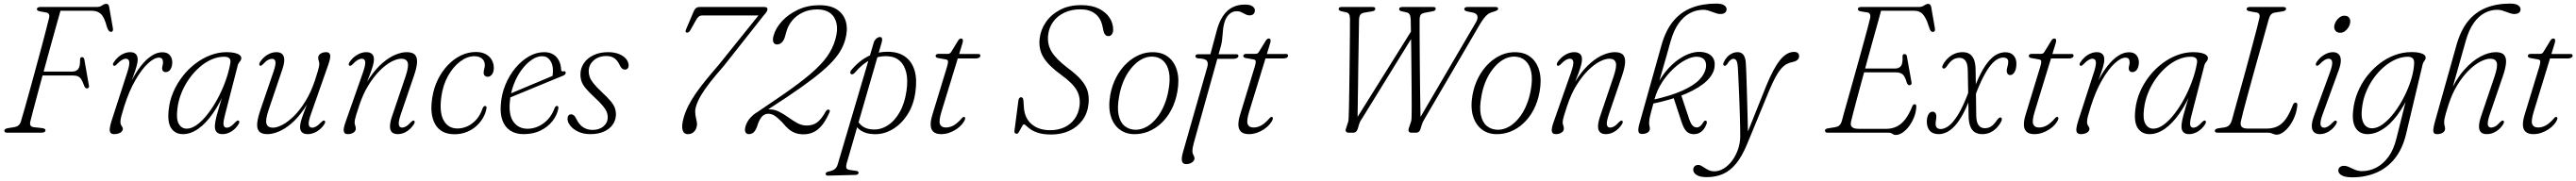

<svg xmlns="http://www.w3.org/2000/svg" viewBox="-20 -739 14334 1008"><path d="M185.5 -689Q186 -695 191.2 -697.5Q196.5 -700 205 -700H516.5Q536.5 -700 548.2 -708.8Q560 -717.5 572 -717.5Q584 -717.5 587 -702.5L608 -582.5Q610 -572.5 607.2 -567Q604.5 -561.5 598 -561.5Q590.5 -561.5 586 -567Q581.5 -572.5 576.5 -584L567 -615Q560 -636.5 550.2 -650.8Q540.5 -665 525.2 -672Q510 -679 487.5 -679H316.5Q307 -646 295 -602.8Q283 -559.5 269.2 -510Q255.5 -460.5 241.2 -408.2Q227 -356 213.2 -305.2Q199.5 -254.5 187 -208.5Q174.5 -162.5 164.8 -125.2Q155 -88 149 -63.5Q145.5 -49.5 149.5 -41Q153.5 -32.5 169.5 -30.5L211 -26Q223 -24.5 228.2 -21.5Q233.5 -18.5 233 -13.5Q233 -7.5 227.5 -3.8Q222 0 208 0H19.5Q11.5 0 7.8 -3Q4 -6 4.5 -11.5Q5 -17.5 10 -20.8Q15 -24 28 -26L59.5 -31Q74.5 -33.5 83.2 -41Q92 -48.5 96.5 -63.5Q105.5 -93.5 116.8 -132.8Q128 -172 140.5 -217.5Q153 -263 166.2 -311Q179.5 -359 192.2 -406.8Q205 -454.5 216.8 -498.2Q228.5 -542 237.8 -578.8Q247 -615.5 253.5 -641Q256 -654 251.5 -660.8Q247 -667.5 236.5 -669.5L203 -675.5Q193.5 -677.5 189 -680.5Q184.5 -683.5 185.5 -689ZM201 -340.5H383Q402.5 -340.5 414.2 -353.5Q426 -366.5 425.5 -406Q425.5 -413 428 -417Q430.5 -421 435.5 -421Q441.5 -421 445 -417.2Q448.5 -413.5 449.5 -406.5L474.5 -264Q476.5 -255.5 473.2 -251.2Q470 -247 464.5 -246.5Q459 -246.5 455 -250.2Q451 -254 447.5 -263.5Q440 -284.5 432.5 -296.5Q425 -308.5 414.5 -313.5Q404 -318.5 387 -318.5H194.5Z M613 -373Q609 -375 608.5 -379.5Q608 -384 611.5 -390Q622.5 -407.5 637.5 -420.8Q652.5 -434 670 -441.2Q687.5 -448.5 704.5 -448.5Q724.5 -448.5 735.2 -438.2Q746 -428 746 -407.5Q746 -390.5 739 -366.8Q732 -343 721.2 -313.8Q710.5 -284.5 698.2 -250.5Q686 -216.5 675 -178L667 -178.5Q685.5 -236.5 710.2 -285.8Q735 -335 763.8 -371.5Q792.5 -408 823 -428Q853.5 -448 883 -448Q910.5 -448 924.5 -432.2Q938.5 -416.5 938.5 -390Q938 -373.5 933.2 -361.8Q928.5 -350 920.2 -343.8Q912 -337.5 902 -337.5Q892.5 -337.5 887.2 -343.2Q882 -349 882 -357.5Q882 -366 884.5 -374Q887 -382 887 -392Q887 -404 881.8 -411Q876.5 -418 864 -418Q838 -418 803 -385.5Q768 -353 733 -292.2Q698 -231.5 671 -146.5Q660 -111 655 -92Q650 -73 650 -59Q650 -50 653.2 -43.8Q656.5 -37.5 660 -32.2Q663.5 -27 663.5 -21Q663.5 -13 657 -6.2Q650.5 0.5 639.8 4.2Q629 8 615.5 8Q601.5 8 595.2 0.5Q589 -7 590.8 -23.8Q592.5 -40.5 601.5 -68.5L686.5 -331Q701.5 -376 699.2 -394Q697 -412 680 -412Q670.5 -412 658.5 -405.2Q646.5 -398.5 629.5 -380.5Q624.5 -375.5 620.5 -373.5Q616.5 -371.5 613 -373Z M1231.5 -98Q1221 -58 1224 -43Q1227 -28 1241 -28Q1252 -28 1263.2 -35Q1274.5 -42 1290.5 -59.5Q1296.5 -65 1300.5 -67Q1304.5 -69 1308 -67Q1311.5 -65 1311.5 -60Q1311.5 -55 1308 -48.5Q1292 -22.5 1267.8 -7.2Q1243.5 8 1217.5 8Q1198 8 1186.8 -2.2Q1175.5 -12.5 1175.5 -34Q1175.5 -44.5 1177.8 -59Q1180 -73.5 1186.2 -97.5Q1192.5 -121.5 1203.8 -159Q1215 -196.5 1232.5 -253L1239 -248Q1205 -165.5 1165.2 -108.5Q1125.5 -51.5 1083 -21.8Q1040.5 8 998 8Q955 8 932.5 -25.2Q910 -58.5 919 -131.5Q924.5 -180.5 944.5 -227Q964.5 -273.5 995.8 -313.8Q1027 -354 1066.5 -384.2Q1106 -414.5 1150.5 -431.5Q1195 -448.5 1241 -448.5Q1267.5 -448.5 1285.8 -444.2Q1304 -440 1313.5 -432.2Q1323 -424.5 1322.5 -414.5Q1322.5 -407.5 1318.5 -401.8Q1314.5 -396 1310 -390.2Q1305.5 -384.5 1303.5 -377.5ZM967 -133.5Q959.5 -75.5 974.8 -49Q990 -22.5 1019.5 -22.5Q1046 -22.5 1076 -44.2Q1106 -66 1135.2 -103.5Q1164.5 -141 1190.2 -188.5Q1216 -236 1234.8 -288Q1253.5 -340 1262 -390Q1264 -407.5 1255.5 -415.2Q1247 -423 1226.5 -423Q1192 -423 1157 -407.8Q1122 -392.5 1090.5 -365Q1059 -337.5 1033 -301Q1007 -264.5 989.8 -222Q972.5 -179.5 967 -133.5Z M1785.5 -67Q1789.5 -65 1789.2 -59.8Q1789 -54.5 1785.5 -48.5Q1769 -22.5 1743.5 -7.2Q1718 8 1692 8Q1671.5 8 1660.5 -2Q1649.5 -12 1649.5 -32Q1649.5 -45 1654.2 -63Q1659 -81 1668.8 -107.5Q1678.5 -134 1693.5 -172Q1708.5 -210 1728.5 -263L1735 -254Q1706 -181 1671 -130.8Q1636 -80.5 1599.8 -50Q1563.5 -19.5 1529.5 -5.8Q1495.5 8 1468 8Q1434.5 8 1421.2 -8Q1408 -24 1411.2 -54.2Q1414.5 -84.5 1429 -127L1501.5 -339Q1515.5 -379.5 1512.5 -395.5Q1509.5 -411.5 1493.5 -411.5Q1483.5 -411.5 1471.5 -405.2Q1459.5 -399 1443.5 -381.5Q1437.5 -376 1433.8 -373.8Q1430 -371.5 1426 -373.5Q1422.5 -375.5 1422.5 -380.8Q1422.5 -386 1426 -392Q1441.5 -417.5 1466.5 -433Q1491.5 -448.5 1518 -448.5Q1539 -448.5 1550 -438Q1561 -427.5 1561.5 -406.5Q1562 -385.5 1551 -353L1474.5 -127Q1455.5 -70.5 1462.8 -49.2Q1470 -28 1498.5 -28Q1521.5 -28 1552.5 -44.5Q1583.5 -61 1616.5 -93.8Q1649.5 -126.5 1679.8 -175.8Q1710 -225 1732 -290.5Q1742.5 -323 1747.8 -340.8Q1753 -358.5 1754.8 -367.5Q1756.5 -376.5 1756.5 -382.5Q1756.5 -392 1753.5 -400Q1750.5 -408 1750.5 -418Q1750.5 -431.5 1763.5 -440Q1776.5 -448.5 1795 -448.5Q1814 -448.5 1817 -432.5Q1820 -416.5 1806.5 -378.5L1711 -106.5Q1695 -62 1697.8 -45Q1700.5 -28 1717 -28Q1727 -28 1739 -34.8Q1751 -41.5 1768.5 -59.5Q1773.5 -64.5 1777.8 -66.8Q1782 -69 1785.5 -67Z M1924 -373.5Q1920 -375.5 1920.2 -380.8Q1920.5 -386 1924 -392Q1941.5 -418.5 1967 -433.5Q1992.5 -448.5 2017.5 -448.5Q2038.5 -448.5 2049.5 -438.5Q2060.5 -428.5 2060.5 -408Q2060.5 -395.5 2055.8 -377.2Q2051 -359 2041.2 -332.5Q2031.5 -306 2016.5 -268Q2001.5 -230 1981.5 -177.5L1975 -186.5Q2004 -259.5 2039 -309.5Q2074 -359.5 2110.5 -390.2Q2147 -421 2181.2 -434.8Q2215.5 -448.5 2243 -448.5Q2277 -448.5 2290 -432.5Q2303 -416.5 2300 -386.2Q2297 -356 2282 -313.5L2209.5 -101Q2196 -60.5 2199 -44.5Q2202 -28.5 2217.5 -28.5Q2227.5 -28.5 2239 -35Q2250.5 -41.5 2267 -59.5Q2272.5 -64.5 2276.2 -66.8Q2280 -69 2283.5 -67Q2287.5 -65 2287.2 -60Q2287 -55 2284 -49Q2266.5 -21.5 2242.8 -6.8Q2219 8 2193 8Q2172.5 8 2161.2 -2.2Q2150 -12.5 2149.8 -33.8Q2149.5 -55 2160 -87.5L2236.5 -313.5Q2255.5 -370 2248.2 -391Q2241 -412 2212.5 -412Q2189.5 -412 2158.2 -395.8Q2127 -379.5 2093.8 -346.5Q2060.5 -313.5 2030 -264.5Q1999.5 -215.5 1978 -149.5Q1967.5 -117.5 1962 -99.8Q1956.5 -82 1954.8 -73Q1953 -64 1953 -58Q1953 -48.5 1956.2 -40.5Q1959.5 -32.5 1959.5 -22.5Q1959.5 -9 1946.5 -0.5Q1933.5 8 1914.5 8Q1896 8 1892.8 -8Q1889.5 -24 1903.5 -62L1999 -334Q2014.5 -378.5 2012 -395.2Q2009.5 -412 1993 -412Q1982.5 -412 1970.2 -405Q1958 -398 1942 -381Q1936.5 -375.5 1932.2 -373.5Q1928 -371.5 1924 -373.5Z M2619.5 -426Q2580 -426 2541 -397Q2502 -368 2473.2 -317Q2444.5 -266 2435.5 -200Q2423.5 -112 2449 -67.5Q2474.5 -23 2526 -23.5Q2553.5 -23.5 2580.8 -35.8Q2608 -48 2630.2 -73Q2652.5 -98 2665 -135.5Q2668 -142.5 2671.5 -145.8Q2675 -149 2679 -149Q2683.5 -149 2686 -144.8Q2688.5 -140.5 2686 -132Q2681.5 -107 2667 -82Q2652.5 -57 2629.8 -36.5Q2607 -16 2576.2 -3.8Q2545.5 8.5 2508 8.5Q2433.5 8.5 2401.5 -46.8Q2369.5 -102 2385.5 -197.5Q2393.5 -249.5 2415.8 -295Q2438 -340.5 2470.8 -375.2Q2503.5 -410 2543.8 -429.8Q2584 -449.5 2627.5 -449.5Q2660.5 -449.5 2682.8 -437.2Q2705 -425 2716.2 -405Q2727.5 -385 2727.5 -360Q2727 -336.5 2717 -324Q2707 -311.5 2693.5 -311.5Q2683 -311.5 2677 -317.8Q2671 -324 2671 -334Q2671 -344 2674.2 -354.8Q2677.5 -365.5 2677.5 -377Q2677.5 -398.5 2662.2 -412.2Q2647 -426 2619.5 -426Z M2795 -207.5Q2795 -207.5 2814.2 -215.5Q2833.5 -223.5 2864.2 -236.5Q2895 -249.5 2930.8 -264.5Q2966.5 -279.5 3000.2 -293.5Q3034 -307.5 3058 -318L3051 -305.5Q3054 -314 3055.2 -323Q3056.5 -332 3056.5 -346Q3056.5 -381 3040.2 -403.5Q3024 -426 2996 -426Q2968 -426 2938.5 -406Q2909 -386 2882.8 -351Q2856.5 -316 2838.8 -269.8Q2821 -223.5 2816.5 -170Q2810 -96 2838 -59Q2866 -22 2915 -22Q2945 -22 2974.2 -34.8Q3003.5 -47.5 3027.5 -73Q3051.5 -98.5 3066 -137.5Q3069 -144 3072.2 -146.8Q3075.5 -149.5 3079 -149Q3083.5 -149 3085.8 -145Q3088 -141 3086 -132.5Q3079 -96.5 3053.5 -64.2Q3028 -32 2987.5 -12Q2947 8 2893 8Q2849.5 8 2819.5 -11.5Q2789.5 -31 2775.8 -68Q2762 -105 2766.5 -157Q2770.5 -215 2792.2 -267.5Q2814 -320 2848 -360.8Q2882 -401.5 2923.2 -425Q2964.5 -448.5 3007.5 -448.5Q3038 -448.5 3058.8 -435.5Q3079.5 -422.5 3090.5 -400Q3101.5 -377.5 3102 -350.5Q3102.5 -345 3105.5 -342.8Q3108.5 -340.5 3114 -341.5Q3120 -343.5 3123.5 -341.5Q3127 -339.5 3127.5 -334Q3128 -329 3124.2 -324.8Q3120.5 -320.5 3110.5 -316.5Q3092 -309 3061.8 -296.5Q3031.5 -284 2996.2 -269.5Q2961 -255 2926 -240.5Q2891 -226 2862.2 -214.2Q2833.5 -202.5 2816 -195.2Q2798.5 -188 2798.5 -188Z M3276.5 -15.5Q3314.5 -15.5 3338 -35.8Q3361.5 -56 3361.5 -86Q3361.5 -100.5 3355.8 -115.2Q3350 -130 3334.5 -149Q3319 -168 3290 -195Q3258 -224.5 3240.5 -245.2Q3223 -266 3216.2 -284.2Q3209.5 -302.5 3209.5 -325Q3209.5 -359 3228.5 -387Q3247.5 -415 3282.2 -431.8Q3317 -448.5 3363.5 -448.5Q3399 -448.5 3424.8 -437.8Q3450.5 -427 3464 -410.2Q3477.5 -393.5 3477.5 -375Q3477.5 -363.5 3471.8 -357.5Q3466 -351.5 3456.5 -351.5Q3448 -351.5 3441 -357.2Q3434 -363 3427 -378Q3416 -402 3398.5 -414.5Q3381 -427 3354.5 -427Q3310 -427 3282.8 -402.2Q3255.5 -377.5 3255.5 -342Q3255.5 -326.5 3261 -310.5Q3266.5 -294.5 3282 -275Q3297.5 -255.5 3327 -227.5Q3359.5 -197.5 3377 -176.5Q3394.5 -155.5 3400.8 -138.2Q3407 -121 3407 -101.5Q3406.5 -70 3389.2 -45.2Q3372 -20.5 3340.2 -6.2Q3308.5 8 3264.5 8Q3227.5 8 3198.8 -5Q3170 -18 3153.8 -38Q3137.5 -58 3137.5 -78Q3137.5 -89 3143 -95.8Q3148.5 -102.5 3157.5 -102.5Q3165.5 -102.5 3173 -96.5Q3180.5 -90.5 3187 -76Q3203 -43.5 3225.8 -29.5Q3248.5 -15.5 3276.5 -15.5Z M4206.5 -661 4210.5 -653H3889.5Q3876 -653 3868 -646.8Q3860 -640.5 3852.5 -627L3821 -571Q3817.5 -564.5 3812.8 -560.8Q3808 -557 3802.5 -557Q3797 -557.5 3795 -562Q3793 -566.5 3797.5 -576.5L3840 -676.5Q3845 -688 3852.5 -694Q3860 -700 3873 -700H4232Q4243 -700 4247.2 -695.8Q4251.5 -691.5 4249.5 -684.5Q4248 -678 4244 -671.5Q4240 -665 4231 -655.5L4007 -371.5Q3962.5 -321 3931 -280.8Q3899.5 -240.5 3880 -207.5Q3860.5 -174.5 3852 -144.5Q3847 -127.5 3848 -112.2Q3849 -97 3852.2 -83.2Q3855.5 -69.5 3857.5 -56.8Q3859.5 -44 3856 -32Q3851 -13 3838.2 -2.5Q3825.5 8 3807.5 8Q3784.5 8 3777.8 -15Q3771 -38 3783.5 -83Q3793 -116 3809.2 -148.5Q3825.5 -181 3849.2 -215.8Q3873 -250.5 3904.8 -289.8Q3936.5 -329 3976.5 -375Z M4191.5 -89 4181.5 -106.5 4328.5 -206.5Q4426 -273.5 4487.2 -325.5Q4548.5 -377.5 4581.5 -424Q4614.5 -470.5 4628 -520.5Q4642.5 -571.5 4634.2 -608.8Q4626 -646 4598.8 -666.2Q4571.5 -686.5 4528.5 -686.5Q4482.5 -686.5 4447.2 -670Q4412 -653.5 4389 -626.2Q4366 -599 4356.5 -566.5L4347 -533.5Q4340.5 -512 4329 -501.8Q4317.5 -491.5 4303 -491.5Q4288.5 -491.5 4283 -504Q4277.5 -516.5 4284 -540.5Q4296 -583.5 4331.8 -622Q4367.5 -660.5 4420.8 -685.2Q4474 -710 4539 -710Q4602.5 -710 4639.2 -684.5Q4676 -659 4687 -615.8Q4698 -572.5 4683 -519Q4673.5 -484.5 4653.5 -451.5Q4633.5 -418.5 4597.2 -382Q4561 -345.5 4502.8 -300.8Q4444.5 -256 4358 -198ZM4127.5 -33.5Q4138 -72 4173.5 -101Q4209 -130 4260.5 -130Q4289.5 -130 4315.8 -116.5Q4342 -103 4366.8 -85Q4391.5 -67 4416.5 -53.5Q4441.5 -40 4468 -40Q4504 -40 4527.5 -58.2Q4551 -76.5 4573.5 -117Q4577.5 -124 4582 -126.8Q4586.5 -129.5 4591 -128.5Q4596 -127.5 4597 -123.2Q4598 -119 4594 -110.5Q4574.5 -67 4552.8 -40.8Q4531 -14.5 4505.8 -2.8Q4480.5 9 4450.5 9Q4426 9 4406 2Q4386 -5 4368.2 -20Q4350.5 -35 4331.5 -58.5Q4307 -83.5 4290.2 -94.5Q4273.5 -105.5 4254 -105.5Q4233 -105.5 4218.2 -88.5Q4203.5 -71.5 4192 -34Q4187 -19.5 4180.2 -10Q4173.5 -0.5 4165 3.8Q4156.5 8 4146.5 8Q4134 8 4128 -2.5Q4122 -13 4127.5 -33.5Z M4885.5 -502.5 4691 170Q4686.5 186 4688.8 195.5Q4691 205 4708 207.5L4742.5 212.5Q4750 213 4753.5 216Q4757 219 4757 223.5Q4757 228 4753 231.2Q4749 234.5 4741.5 235L4589 239Q4581.5 239.5 4577.5 236.8Q4573.5 234 4573.5 229.5Q4573.5 225 4576.8 222Q4580 219 4587 217Q4604.5 213.5 4615 208.5Q4625.5 203.5 4631.5 195.8Q4637.5 188 4641 176L4841 -500.5Q4842.5 -506.5 4845.5 -511.5Q4848.5 -516.5 4852 -520.5Q4855.5 -524.5 4859.5 -527.2Q4863.5 -530 4867.8 -531.5Q4872 -533 4875.5 -533Q4884.5 -533 4887.2 -525.2Q4890 -517.5 4885.5 -502.5ZM4736 -334Q4730.5 -328 4725.2 -326Q4720 -324 4715 -326.5Q4710 -330 4710.8 -336.5Q4711.5 -343 4717 -349.5Q4748 -386 4782 -409Q4816 -432 4853.5 -442.2Q4891 -452.5 4932.5 -450.5Q4984 -447.5 5019 -421.2Q5054 -395 5068.5 -346.8Q5083 -298.5 5073.5 -229Q5064 -155 5029 -100.8Q4994 -46.5 4944.2 -17.8Q4894.5 11 4839.5 8Q4798.5 6.5 4770.2 -11.5Q4742 -29.5 4728 -66.5L4747 -75Q4759.5 -48.5 4781.5 -34Q4803.5 -19.5 4836.5 -18Q4879 -15.5 4918 -40Q4957 -64.5 4985.2 -113.5Q5013.5 -162.5 5023.5 -232.5Q5032.5 -295 5021.8 -336.8Q5011 -378.5 4985.5 -400.8Q4960 -423 4924 -425.5Q4872.5 -429.5 4825.8 -407.2Q4779 -385 4736 -334Z M5243 -408 5197.5 -416Q5191.5 -417.5 5188.5 -420.5Q5185.5 -423.5 5185.5 -428Q5185.5 -432.5 5189.8 -435.8Q5194 -439 5201 -439H5252Q5259.5 -439 5264 -441.5Q5268.5 -444 5272 -449.5L5311.5 -514Q5315.5 -519.5 5319.2 -522Q5323 -524.5 5327.5 -524.5Q5332.5 -524.5 5335 -521.8Q5337.5 -519 5337.5 -513Q5337.5 -509 5336.2 -503Q5335 -497 5332 -488.5L5218.5 -118Q5202.5 -65.5 5210 -47.2Q5217.5 -29 5242.5 -29Q5265.5 -29 5286.5 -41Q5307.5 -53 5330.5 -79.5Q5335 -85 5338.2 -86.5Q5341.5 -88 5344.5 -87.5Q5348.5 -87 5349.5 -83.8Q5350.5 -80.5 5349.5 -75.5Q5344.5 -61 5331.8 -46.2Q5319 -31.5 5300.8 -19.2Q5282.5 -7 5261 0.5Q5239.5 8 5216.5 8Q5188.5 8 5174 -4.5Q5159.5 -17 5158.2 -41Q5157 -65 5167.5 -99.5L5249 -366.5Q5255.5 -388.5 5254.8 -397.2Q5254 -406 5243 -408ZM5280 -413.5 5288 -438.5H5423Q5434.5 -438.5 5434.5 -429.5Q5434.5 -422 5427.5 -417.8Q5420.5 -413.5 5408.5 -413.5Z M5829.5 10Q5786.5 10 5758.8 1.5Q5731 -7 5715 -18.2Q5699 -29.5 5690.5 -38Q5682 -46.5 5677 -46.5Q5673 -46.5 5668.2 -38.5Q5663.5 -30.5 5658.2 -20.2Q5653 -10 5647.8 -2Q5642.5 6 5637.5 6Q5630 6 5626.5 1.5Q5623 -3 5624.5 -12L5646.5 -181Q5648 -189 5651.8 -193.2Q5655.5 -197.5 5661 -197.5Q5666.5 -197.5 5670 -193Q5673.5 -188.5 5674 -180.5L5676.5 -145.5Q5679.5 -82.5 5719 -48.2Q5758.5 -14 5822.5 -14Q5867.5 -14 5902.2 -30.2Q5937 -46.5 5958.8 -76.5Q5980.5 -106.5 5986 -146.5Q5993 -196 5971.2 -235.5Q5949.5 -275 5885 -321.5Q5815.5 -371.5 5786.5 -418Q5757.5 -464.5 5764.5 -525Q5770 -573 5798.8 -615.2Q5827.5 -657.5 5877.5 -684Q5927.5 -710.5 5996 -710.5Q6054 -710.5 6093.8 -690.8Q6133.5 -671 6153.8 -639.8Q6174 -608.5 6173.5 -572.5Q6173 -557 6165.8 -547.5Q6158.5 -538 6147.5 -538Q6136.5 -538 6130 -545Q6123.5 -552 6120.5 -563L6114.5 -591Q6104.5 -639 6072.8 -663Q6041 -687 5991.5 -687Q5939.5 -687 5900.8 -668Q5862 -649 5839.2 -617Q5816.5 -585 5812 -546Q5805.5 -494 5830.5 -452Q5855.5 -410 5920 -361Q5969 -325 5995.8 -293.8Q6022.5 -262.5 6031.5 -230.8Q6040.5 -199 6036.5 -162Q6031.5 -109.5 6003.5 -70.8Q5975.5 -32 5930.5 -11Q5885.5 10 5829.5 10Z M6403 -448Q6451.5 -446 6484.2 -418.2Q6517 -390.5 6529.8 -341.8Q6542.5 -293 6530.5 -227.5Q6520.5 -172 6497.2 -127.8Q6474 -83.5 6440.8 -52.5Q6407.5 -21.5 6368 -6Q6328.5 9.5 6286 8Q6240.5 6.5 6207 -20Q6173.5 -46.5 6159.5 -95Q6145.5 -143.5 6157.5 -211.5Q6167.5 -264.5 6190.5 -308.5Q6213.5 -352.5 6246.8 -384.8Q6280 -417 6319.8 -433.8Q6359.5 -450.5 6403 -448ZM6294 -16.5Q6317.5 -15.5 6341.2 -24.5Q6365 -33.5 6386.8 -52Q6408.5 -70.5 6427 -97.2Q6445.5 -124 6459.5 -158.8Q6473.5 -193.5 6481 -235Q6492.5 -296.5 6484 -337.8Q6475.5 -379 6452 -400.5Q6428.5 -422 6395.5 -423.5Q6371 -425 6347 -415.8Q6323 -406.5 6301 -387.2Q6279 -368 6260.2 -340.8Q6241.5 -313.5 6227.8 -278.8Q6214 -244 6207 -203.5Q6195 -140 6203.8 -99Q6212.5 -58 6236.5 -38Q6260.5 -18 6294 -16.5Z M6731.5 -411.5 6739.5 -437H6858Q6864 -437 6867.2 -434.8Q6870.5 -432.5 6870.5 -428Q6870.5 -423 6866.8 -419.2Q6863 -415.5 6857 -413.5Q6851 -411.5 6843.5 -411.5ZM6631 -426Q6631 -431 6635 -434Q6639 -437 6646.5 -437H6714.5L6749.5 -567.5Q6768.5 -640 6807.2 -676.8Q6846 -713.5 6906.5 -713.5Q6935.5 -713.5 6948.8 -703.8Q6962 -694 6962 -681Q6962 -669 6954.5 -661.2Q6947 -653.5 6932.5 -653.5Q6923 -653.5 6914.8 -657Q6906.5 -660.5 6898.8 -665Q6891 -669.5 6882.2 -673Q6873.5 -676.5 6861.5 -676.5Q6836 -676.5 6817.5 -658.2Q6799 -640 6791.5 -610Q6787.5 -596 6785.5 -580Q6783.5 -564 6782.5 -547.5Q6781.5 -531 6779.2 -514.2Q6777 -497.5 6772.5 -481L6622 57.5Q6618.5 71 6616.5 82Q6614.5 93 6614.5 103.5Q6614.5 112.5 6617.5 118.8Q6620.5 125 6623.2 130.5Q6626 136 6626 143.5Q6626 152 6619.5 159.2Q6613 166.5 6602.5 170.8Q6592 175 6580 175Q6561.5 175 6556.8 159.8Q6552 144.5 6561.5 110L6697 -365Q6704 -389 6694.2 -401Q6684.5 -413 6646 -414Q6637.5 -415.5 6634.2 -418.8Q6631 -422 6631 -426Z M6955 -408 6909.5 -416Q6903.5 -417.5 6900.5 -420.5Q6897.5 -423.5 6897.5 -428Q6897.5 -432.5 6901.8 -435.8Q6906 -439 6913 -439H6964Q6971.5 -439 6976 -441.5Q6980.5 -444 6984 -449.5L7023.5 -514Q7027.5 -519.5 7031.2 -522Q7035 -524.5 7039.5 -524.5Q7044.5 -524.5 7047 -521.8Q7049.5 -519 7049.5 -513Q7049.5 -509 7048.2 -503Q7047 -497 7044 -488.5L6930.5 -118Q6914.5 -65.5 6922 -47.2Q6929.5 -29 6954.5 -29Q6977.5 -29 6998.5 -41Q7019.5 -53 7042.5 -79.5Q7047 -85 7050.2 -86.5Q7053.5 -88 7056.5 -87.5Q7060.5 -87 7061.5 -83.8Q7062.5 -80.5 7061.5 -75.5Q7056.5 -61 7043.8 -46.2Q7031 -31.5 7012.8 -19.2Q6994.5 -7 6973 0.5Q6951.5 8 6928.5 8Q6900.5 8 6886 -4.5Q6871.5 -17 6870.2 -41Q6869 -65 6879.5 -99.5L6961 -366.5Q6967.5 -388.5 6966.8 -397.2Q6966 -406 6955 -408ZM6992 -413.5 7000 -438.5H7135Q7146.5 -438.5 7146.5 -429.5Q7146.5 -422 7139.5 -417.8Q7132.5 -413.5 7120.5 -413.5Z M7839 -577 7843 -541 7564.5 -89Q7555.5 -76 7550.2 -66.8Q7545 -57.5 7541.5 -46L7534.5 -22Q7531 -11.5 7524.8 -5.8Q7518.5 0 7508 0H7485Q7473.5 0 7469 -6.8Q7464.5 -13.5 7469.5 -25L7477.5 -50Q7482 -60.5 7482.8 -69.5Q7483.5 -78.5 7484 -90.5Q7485 -104.5 7485.5 -141.8Q7486 -179 7487 -230.8Q7488 -282.5 7488.5 -340.5Q7489 -398.5 7489.8 -455.2Q7490.5 -512 7490.8 -559Q7491 -606 7491 -634.5Q7491 -651 7485.8 -659.8Q7480.5 -668.5 7468 -671L7447 -675.5Q7437 -677.5 7432.5 -680.8Q7428 -684 7428 -688.5Q7428 -694.5 7432.2 -697.2Q7436.5 -700 7443.5 -700H7618Q7625.5 -700 7628.8 -697.5Q7632 -695 7632 -689.5Q7632 -684 7627.2 -680.5Q7622.5 -677 7612.5 -675.5L7573 -669Q7557 -666.5 7549.8 -658.2Q7542.5 -650 7541.5 -630.5Q7541 -606.5 7540.5 -564.8Q7540 -523 7539 -470.5Q7538 -418 7537.2 -360.8Q7536.5 -303.5 7535.8 -248Q7535 -192.5 7534.2 -145Q7533.5 -97.5 7533 -65L7518 -63.5ZM8127 -688.5Q8127 -693.5 8131.5 -696.8Q8136 -700 8143.5 -700H8300.5Q8309 -700 8312.2 -697.5Q8315.5 -695 8315.5 -690Q8315.5 -681.5 8294 -675L8279.5 -670.5Q8268.5 -667.5 8258.2 -659.8Q8248 -652 8238 -639.2Q8228 -626.5 8216.5 -608L7909.5 -83Q7904.5 -74 7899.5 -65.2Q7894.5 -56.5 7891 -45L7883.5 -21Q7880.5 -10.5 7874.2 -5.2Q7868 0 7859.5 0H7832.5Q7822.5 0 7818.5 -7Q7814.5 -14 7819 -26.5L7828.5 -55Q7833 -66 7833.2 -74.8Q7833.5 -83.5 7834 -94.5Q7834.5 -111 7834.5 -150.5Q7834.5 -190 7834 -243Q7833.5 -296 7833 -354.5Q7832.5 -413 7831.8 -468Q7831 -523 7830.2 -566.2Q7829.5 -609.5 7829 -631.5Q7828 -650 7822.5 -659Q7817 -668 7804 -670.5L7777 -676.5Q7771.5 -677.5 7768 -680.8Q7764.5 -684 7764.5 -688.5Q7764.5 -693.5 7769 -696.8Q7773.5 -700 7781.5 -700H7954.5Q7961.5 -700 7964.8 -697.8Q7968 -695.5 7968 -690Q7968 -684.5 7963.8 -681.2Q7959.5 -678 7953 -676.5L7907.5 -668Q7891 -665 7884.8 -656.2Q7878.5 -647.5 7878.5 -627.5Q7878.5 -607.5 7878.5 -565.2Q7878.5 -523 7879 -467.2Q7879.5 -411.5 7880 -351Q7880.5 -290.5 7881.2 -234Q7882 -177.5 7882.8 -133.5Q7883.5 -89.5 7884 -67L7869 -63L8192 -615Q8204 -635.5 8199.8 -650Q8195.5 -664.5 8175 -669L8143 -675.5Q8127 -679 8127 -688.5Z M8418.5 -448Q8467 -446 8499.8 -418.2Q8532.5 -390.5 8545.2 -341.8Q8558 -293 8546 -227.5Q8536 -172 8512.8 -127.8Q8489.5 -83.5 8456.2 -52.5Q8423 -21.5 8383.5 -6Q8344 9.5 8301.5 8Q8256 6.5 8222.5 -20Q8189 -46.5 8175 -95Q8161 -143.5 8173 -211.5Q8183 -264.5 8206 -308.5Q8229 -352.5 8262.2 -384.8Q8295.5 -417 8335.2 -433.8Q8375 -450.5 8418.5 -448ZM8309.5 -16.5Q8333 -15.5 8356.8 -24.5Q8380.5 -33.5 8402.2 -52Q8424 -70.5 8442.5 -97.2Q8461 -124 8475 -158.8Q8489 -193.5 8496.5 -235Q8508 -296.5 8499.5 -337.8Q8491 -379 8467.5 -400.5Q8444 -422 8411 -423.5Q8386.5 -425 8362.5 -415.8Q8338.5 -406.5 8316.5 -387.2Q8294.5 -368 8275.8 -340.8Q8257 -313.5 8243.2 -278.8Q8229.5 -244 8222.5 -203.5Q8210.5 -140 8219.2 -99Q8228 -58 8252 -38Q8276 -18 8309.5 -16.5Z M8645.5 -373.5Q8641.5 -375.5 8641.8 -380.8Q8642 -386 8645.5 -392Q8663 -418.5 8688.5 -433.5Q8714 -448.5 8739 -448.5Q8760 -448.5 8771 -438.5Q8782 -428.5 8782 -408Q8782 -395.5 8777.2 -377.2Q8772.5 -359 8762.8 -332.5Q8753 -306 8738 -268Q8723 -230 8703 -177.5L8696.5 -186.5Q8725.5 -259.5 8760.5 -309.5Q8795.5 -359.5 8832 -390.2Q8868.5 -421 8902.8 -434.8Q8937 -448.5 8964.5 -448.5Q8998.5 -448.5 9011.5 -432.5Q9024.5 -416.5 9021.5 -386.2Q9018.5 -356 9003.5 -313.5L8931 -101Q8917.5 -60.5 8920.5 -44.5Q8923.5 -28.5 8939 -28.5Q8949 -28.5 8960.5 -35Q8972 -41.5 8988.5 -59.5Q8994 -64.5 8997.8 -66.8Q9001.5 -69 9005 -67Q9009 -65 9008.8 -60Q9008.5 -55 9005.5 -49Q8988 -21.5 8964.2 -6.8Q8940.5 8 8914.5 8Q8894 8 8882.8 -2.2Q8871.5 -12.5 8871.2 -33.8Q8871 -55 8881.5 -87.5L8958 -313.5Q8977 -370 8969.8 -391Q8962.5 -412 8934 -412Q8911 -412 8879.8 -395.8Q8848.5 -379.5 8815.2 -346.5Q8782 -313.5 8751.5 -264.5Q8721 -215.5 8699.5 -149.5Q8689 -117.5 8683.5 -99.8Q8678 -82 8676.2 -73Q8674.5 -64 8674.5 -58Q8674.5 -48.5 8677.8 -40.5Q8681 -32.5 8681 -22.5Q8681 -9 8668 -0.5Q8655 8 8636 8Q8617.5 8 8614.2 -8Q8611 -24 8625 -62L8720.5 -334Q8736 -378.5 8733.5 -395.2Q8731 -412 8714.5 -412Q8704 -412 8691.8 -405Q8679.5 -398 8663.5 -381Q8658 -375.5 8653.8 -373.5Q8649.5 -371.5 8645.5 -373.5Z M9199.5 -241Q9205.5 -264.5 9213.5 -293Q9221.5 -321.5 9231.2 -355Q9241 -388.5 9252 -426.8Q9263 -465 9274.5 -507.5Q9292 -570 9320 -609Q9348 -648 9383.2 -666.2Q9418.5 -684.5 9456.5 -684.5Q9470.5 -684.5 9483.2 -680.8Q9496 -677 9507.5 -672.5Q9519 -668 9530 -664.5Q9541 -661 9552 -661Q9568.5 -661 9577.5 -668.2Q9586.5 -675.5 9586.5 -687.5Q9586.5 -700.5 9573 -709.8Q9559.5 -719 9528 -719Q9452.5 -719 9392.5 -695.8Q9332.5 -672.5 9290.5 -622.2Q9248.5 -572 9225 -490L9100.5 -46.5Q9095.5 -28 9095.2 -16.2Q9095 -4.5 9100.2 1.2Q9105.5 7 9116 7Q9128.5 7 9138.2 3.5Q9148 0 9153.8 -6.5Q9159.5 -13 9159.5 -21.5Q9159.5 -30.5 9157.5 -37.2Q9155.5 -44 9155.5 -55.5Q9155.5 -63.5 9157.2 -75.2Q9159 -87 9165.8 -113Q9172.5 -139 9186.5 -189.5Q9199.5 -237.5 9227.5 -280.5Q9255.5 -323.5 9290.5 -356.2Q9325.5 -389 9361.2 -407Q9397 -425 9426 -423Q9451.5 -421 9463.5 -405.2Q9475.5 -389.5 9471.5 -363Q9466.5 -328.5 9435.5 -295.8Q9404.5 -263 9340 -234Q9275.5 -205 9169.5 -181.5L9168 -160Q9284.5 -184 9360.8 -217.2Q9437 -250.5 9476 -288.5Q9515 -326.5 9519.5 -365.5Q9524.5 -404 9503.8 -425.8Q9483 -447.5 9443.5 -450Q9409.5 -452 9373 -437.5Q9336.5 -423 9301.5 -394.8Q9266.5 -366.5 9237 -326.8Q9207.5 -287 9187.5 -239ZM9290 -199.5 9335.5 -61Q9347.5 -24 9362 -8.8Q9376.5 6.5 9399.5 8Q9418 9 9432.8 2.2Q9447.5 -4.5 9458.2 -18Q9469 -31.5 9475.5 -50Q9477.5 -58 9476.2 -62Q9475 -66 9471 -67Q9467.5 -68 9464.2 -66.2Q9461 -64.5 9457.5 -59Q9449.5 -44.5 9439.5 -36.5Q9429.5 -28.5 9418 -29.5Q9405.5 -30.5 9395.8 -41.5Q9386 -52.5 9376.5 -81.5L9332.5 -213.5Z M9806.5 -259.5Q9848 -361 9884.8 -405.5Q9921.5 -450 9962 -450Q9976 -450 9983 -443.8Q9990 -437.5 9990 -426.5Q9990 -414.5 9981.5 -406.2Q9973 -398 9953.5 -393.5Q9936 -390.5 9920.8 -382.2Q9905.5 -374 9890.5 -357Q9875.5 -340 9859.2 -310.5Q9843 -281 9823.5 -234.5L9701.5 61.5Q9673.5 130 9640.5 170.8Q9607.5 211.5 9567.2 229.5Q9527 247.5 9475.5 247.5Q9439.5 247.5 9420.2 235.8Q9401 224 9401 206.5Q9401 194.5 9408.5 187Q9416 179.5 9429 179.5Q9436.5 179.5 9443.8 183.2Q9451 187 9458.5 192Q9466 197 9474.8 202.2Q9483.5 207.5 9494 211.2Q9504.5 215 9517.5 215Q9546 215 9571.8 198.8Q9597.5 182.5 9617.8 155Q9638 127.5 9650 92.8Q9662 58 9662.5 20.5Q9662.5 2 9662 -26.5Q9661.5 -55 9660.5 -89.8Q9659.5 -124.5 9658.2 -162.5Q9657 -200.5 9655.2 -237.8Q9653.5 -275 9652 -307.8Q9650.5 -340.5 9649 -365Q9647.5 -389.5 9641.5 -400.5Q9635.5 -411.5 9625 -411.5Q9616.5 -411.5 9608.2 -405Q9600 -398.5 9590.5 -383Q9585.5 -376 9581.2 -373.8Q9577 -371.5 9573.5 -373Q9569 -374.5 9568 -379Q9567 -383.5 9570 -391Q9578 -409 9590 -421.8Q9602 -434.5 9617 -441.5Q9632 -448.5 9648 -448.5Q9668.5 -448.5 9680 -433.8Q9691.5 -419 9693.5 -388Q9695 -368.5 9696.2 -333Q9697.5 -297.5 9698.8 -252.2Q9700 -207 9701.5 -157.5Q9703 -108 9704 -60.8Q9705 -13.5 9706 26.5L9694 21.5Z M10334 -357.5H10524Q10546 -357.5 10556.8 -371.5Q10567.5 -385.5 10565.5 -426Q10565.5 -432 10568.5 -435Q10571.5 -438 10576 -438Q10582 -438 10585.5 -434.5Q10589 -431 10589.5 -426L10615 -283Q10617 -273.5 10613.8 -269.2Q10610.5 -265 10605 -264.5Q10599.5 -264 10595.8 -267.5Q10592 -271 10589.5 -277.5Q10579.5 -313.5 10566 -324.8Q10552.5 -336 10528.5 -336H10327.5ZM10488 0H10147.5Q10140.5 0 10137.2 -3.5Q10134 -7 10134 -11.5Q10134 -16.5 10138.2 -19.8Q10142.5 -23 10149 -24L10189.5 -30.5Q10204.5 -33 10213.2 -40.2Q10222 -47.5 10227 -63Q10231.5 -81 10241.2 -115.5Q10251 -150 10263.8 -195.5Q10276.5 -241 10291 -292.2Q10305.5 -343.5 10319.8 -395.2Q10334 -447 10347 -493.8Q10360 -540.5 10369.8 -577.5Q10379.5 -614.5 10384.5 -635.5Q10388 -649 10384.5 -658.5Q10381 -668 10371 -669.5L10331 -676Q10324.5 -677.5 10320.8 -680.5Q10317 -683.5 10317 -688Q10317 -694 10321.5 -697Q10326 -700 10333.5 -700H10654.5Q10673.5 -700 10686 -708.8Q10698.5 -717.5 10708.5 -717.5Q10721.5 -717.5 10725 -699.5L10745.5 -581.5Q10747.5 -571.5 10744.2 -566.5Q10741 -561.5 10735 -561Q10728.5 -561 10724 -565.2Q10719.5 -569.5 10716 -579Q10703.5 -620 10691 -641.8Q10678.5 -663.5 10663.8 -671.2Q10649 -679 10630.5 -679H10446Q10438 -649.5 10426 -606.2Q10414 -563 10399.5 -511.2Q10385 -459.5 10370 -404.2Q10355 -349 10340.5 -295.5Q10326 -242 10313.5 -195.5Q10301 -149 10292 -114.2Q10283 -79.5 10279 -62.5Q10276 -49 10279 -40Q10282 -31 10293 -26.2Q10304 -21.5 10323.5 -21.5H10473.5Q10506 -21.5 10532.2 -34Q10558.5 -46.5 10580 -74Q10601.5 -101.5 10620 -147.5Q10624.5 -158.5 10632.5 -158.5Q10643 -158.5 10642 -144.5Q10641 -115.5 10630 -87.5Q10619 -59.5 10602.5 -37Q10586 -14.5 10566.2 -1Q10546.5 12.5 10527.5 12.5Q10517 12.5 10509 6.2Q10501 0 10488 0Z M10935.5 -234 10950.5 -220Q10928 -153.5 10904.5 -109.2Q10881 -65 10857.5 -39.2Q10834 -13.5 10811.2 -2.8Q10788.5 8 10767 8Q10733.5 8 10717 -11Q10700.5 -30 10700.5 -62.5Q10701 -88 10710 -102.5Q10719 -117 10732.5 -117Q10742 -117 10747.8 -109.8Q10753.5 -102.5 10753.5 -90.5Q10753.5 -81.5 10751.5 -70.5Q10749.5 -59.5 10749.5 -47.5Q10749.5 -35 10756.5 -27.8Q10763.5 -20.5 10778.5 -20.5Q10797.5 -20.5 10821.5 -37.2Q10845.5 -54 10874.2 -100Q10903 -146 10935.5 -234ZM10972 -351 10975.5 -96Q10976 -59 10988.5 -42Q11001 -25 11023.5 -25Q11042.5 -25 11058.2 -35Q11074 -45 11092 -71.5Q11098.5 -79.5 11103 -82.8Q11107.5 -86 11112.5 -84.5Q11117 -83 11118 -77.2Q11119 -71.5 11114.5 -62.5Q11103 -40.5 11086.8 -24.5Q11070.5 -8.5 11051 -0.2Q11031.5 8 11009.5 8Q10983.5 8 10966.8 -3.2Q10950 -14.5 10941.8 -37.2Q10933.5 -60 10933 -93.5L10928.5 -346Q10928 -383.5 10916 -400.2Q10904 -417 10882.5 -417Q10862.5 -417 10845.8 -406.5Q10829 -396 10812 -370Q10806.5 -362.5 10801.8 -359.2Q10797 -356 10792 -357.5Q10786.5 -360 10786.2 -365.2Q10786 -370.5 10790.5 -379Q10802.5 -400.5 10819 -416Q10835.5 -431.5 10856 -440Q10876.5 -448.5 10900 -448.5Q10924 -448.5 10939.8 -437.8Q10955.5 -427 10963.5 -405.5Q10971.5 -384 10972 -351ZM10967.5 -200.5 10953 -215Q10977 -285 11000.8 -330.2Q11024.5 -375.5 11047.5 -401.2Q11070.5 -427 11093 -437.5Q11115.5 -448 11137 -448Q11167.5 -448 11183.2 -430.2Q11199 -412.5 11199 -385.5Q11199 -355 11188.8 -338Q11178.5 -321 11164.5 -321Q11155.5 -321 11150.2 -327.8Q11145 -334.5 11145 -345.5Q11145.5 -356 11149.5 -369Q11153.5 -382 11153.5 -396Q11153.5 -406.5 11146.5 -412.5Q11139.5 -418.5 11125.5 -418.5Q11111 -418.5 11093.5 -409.2Q11076 -400 11056.2 -376.2Q11036.5 -352.5 11014.5 -310Q10992.5 -267.5 10967.5 -200.5Z M11325.5 -408 11280 -416Q11274 -417.5 11271 -420.5Q11268 -423.5 11268 -428Q11268 -432.5 11272.2 -435.8Q11276.5 -439 11283.5 -439H11334.5Q11342 -439 11346.5 -441.5Q11351 -444 11354.5 -449.5L11394 -514Q11398 -519.5 11401.8 -522Q11405.5 -524.5 11410 -524.5Q11415 -524.5 11417.5 -521.8Q11420 -519 11420 -513Q11420 -509 11418.8 -503Q11417.5 -497 11414.5 -488.5L11301 -118Q11285 -65.5 11292.5 -47.2Q11300 -29 11325 -29Q11348 -29 11369 -41Q11390 -53 11413 -79.5Q11417.5 -85 11420.8 -86.5Q11424 -88 11427 -87.5Q11431 -87 11432 -83.8Q11433 -80.5 11432 -75.5Q11427 -61 11414.2 -46.2Q11401.5 -31.5 11383.2 -19.2Q11365 -7 11343.5 0.5Q11322 8 11299 8Q11271 8 11256.5 -4.5Q11242 -17 11240.8 -41Q11239.5 -65 11250 -99.5L11331.5 -366.5Q11338 -388.5 11337.2 -397.2Q11336.5 -406 11325.5 -408ZM11362.5 -413.5 11370.5 -438.5H11505.5Q11517 -438.5 11517 -429.5Q11517 -422 11510 -417.8Q11503 -413.5 11491 -413.5Z M11555 -373Q11551 -375 11550.5 -379.5Q11550 -384 11553.5 -390Q11564.5 -407.5 11579.5 -420.8Q11594.5 -434 11612 -441.2Q11629.5 -448.5 11646.5 -448.5Q11666.5 -448.5 11677.2 -438.2Q11688 -428 11688 -407.5Q11688 -390.5 11681 -366.8Q11674 -343 11663.2 -313.8Q11652.5 -284.5 11640.2 -250.5Q11628 -216.5 11617 -178L11609 -178.5Q11627.5 -236.5 11652.2 -285.8Q11677 -335 11705.8 -371.5Q11734.5 -408 11765 -428Q11795.5 -448 11825 -448Q11852.5 -448 11866.5 -432.2Q11880.5 -416.5 11880.5 -390Q11880 -373.5 11875.2 -361.8Q11870.5 -350 11862.2 -343.8Q11854 -337.5 11844 -337.5Q11834.5 -337.5 11829.2 -343.2Q11824 -349 11824 -357.5Q11824 -366 11826.5 -374Q11829 -382 11829 -392Q11829 -404 11823.8 -411Q11818.5 -418 11806 -418Q11780 -418 11745 -385.5Q11710 -353 11675 -292.2Q11640 -231.5 11613 -146.5Q11602 -111 11597 -92Q11592 -73 11592 -59Q11592 -50 11595.2 -43.8Q11598.5 -37.5 11602 -32.2Q11605.5 -27 11605.5 -21Q11605.5 -13 11599 -6.2Q11592.5 0.5 11581.8 4.2Q11571 8 11557.5 8Q11543.5 8 11537.2 0.5Q11531 -7 11532.8 -23.8Q11534.5 -40.5 11543.5 -68.5L11628.5 -331Q11643.5 -376 11641.2 -394Q11639 -412 11622 -412Q11612.5 -412 11600.5 -405.2Q11588.5 -398.5 11571.5 -380.5Q11566.5 -375.5 11562.5 -373.5Q11558.5 -371.5 11555 -373Z M12173.5 -98Q12163 -58 12166 -43Q12169 -28 12183 -28Q12194 -28 12205.2 -35Q12216.5 -42 12232.5 -59.5Q12238.5 -65 12242.5 -67Q12246.5 -69 12250 -67Q12253.5 -65 12253.5 -60Q12253.5 -55 12250 -48.5Q12234 -22.5 12209.8 -7.2Q12185.5 8 12159.5 8Q12140 8 12128.8 -2.2Q12117.5 -12.5 12117.5 -34Q12117.5 -44.5 12119.8 -59Q12122 -73.5 12128.2 -97.5Q12134.5 -121.5 12145.8 -159Q12157 -196.5 12174.5 -253L12181 -248Q12147 -165.5 12107.2 -108.5Q12067.5 -51.5 12025 -21.8Q11982.5 8 11940 8Q11897 8 11874.5 -25.2Q11852 -58.5 11861 -131.5Q11866.5 -180.5 11886.5 -227Q11906.5 -273.5 11937.8 -313.8Q11969 -354 12008.5 -384.2Q12048 -414.5 12092.5 -431.5Q12137 -448.5 12183 -448.5Q12209.5 -448.5 12227.8 -444.2Q12246 -440 12255.5 -432.2Q12265 -424.5 12264.5 -414.5Q12264.5 -407.5 12260.5 -401.8Q12256.5 -396 12252 -390.2Q12247.5 -384.5 12245.5 -377.5ZM11909 -133.5Q11901.5 -75.5 11916.8 -49Q11932 -22.5 11961.5 -22.5Q11988 -22.5 12018 -44.2Q12048 -66 12077.2 -103.5Q12106.5 -141 12132.2 -188.5Q12158 -236 12176.8 -288Q12195.5 -340 12204 -390Q12206 -407.5 12197.5 -415.2Q12189 -423 12168.5 -423Q12134 -423 12099 -407.8Q12064 -392.5 12032.5 -365Q12001 -337.5 11975 -301Q11949 -264.5 11931.8 -222Q11914.5 -179.5 11909 -133.5Z M12599 0H12319Q12310.5 0 12306.5 -3.2Q12302.5 -6.5 12303 -11.5Q12303.5 -17 12308.8 -20Q12314 -23 12322 -24.5L12357 -29.5Q12374 -32.5 12383.5 -42.5Q12393 -52.5 12398.5 -72Q12405 -95.5 12415.2 -132.8Q12425.5 -170 12438.2 -215.8Q12451 -261.5 12464.8 -311.5Q12478.5 -361.5 12491.8 -411Q12505 -460.5 12517 -505.2Q12529 -550 12538 -585Q12547 -620 12551.5 -641Q12554 -652.5 12550 -659.8Q12546 -667 12536.5 -669L12495.5 -676.5Q12487.5 -678 12483.8 -680.8Q12480 -683.5 12480 -689.5Q12480 -694.5 12484.8 -697.2Q12489.5 -700 12497.5 -700H12685Q12692.5 -700 12696 -697.2Q12699.5 -694.5 12699.5 -689.5Q12699.5 -684.5 12694.5 -681Q12689.5 -677.5 12682 -676L12637.5 -669Q12624 -667 12616 -658.5Q12608 -650 12603.5 -633.5Q12597.5 -612.5 12587.5 -576.5Q12577.5 -540.5 12564.8 -495Q12552 -449.5 12537.8 -399Q12523.5 -348.5 12509.8 -298Q12496 -247.5 12483.5 -201.8Q12471 -156 12461.8 -120.2Q12452.5 -84.5 12448 -63.5Q12443.5 -42 12452.8 -32.5Q12462 -23 12485 -23H12591.5Q12626 -23 12651.8 -35.5Q12677.5 -48 12697.8 -76.2Q12718 -104.5 12736 -151.5Q12739 -159.5 12742.8 -163.5Q12746.5 -167.5 12752 -167.5Q12757.5 -167.5 12760 -163.8Q12762.5 -160 12762 -152.5Q12759 -120 12747.2 -90.5Q12735.5 -61 12718.5 -38Q12701.5 -15 12682.5 -2Q12663.5 11 12646.5 11Q12638.5 11 12631.8 8.2Q12625 5.5 12617.5 2.8Q12610 0 12599 0Z M12902.5 -101.5Q12888 -61 12891.2 -44.5Q12894.5 -28 12911 -28Q12920.5 -28 12932.5 -34.8Q12944.5 -41.5 12961 -59Q12966.5 -64.5 12970.5 -66.5Q12974.5 -68.5 12978.5 -66.5Q12982 -65 12982 -59.8Q12982 -54.5 12978 -48Q12962 -22 12937.5 -7Q12913 8 12887 8Q12867 8 12855.2 -2.5Q12843.5 -13 12842.5 -34.5Q12841.5 -56 12853.5 -89.5L12943 -335Q12958.5 -377.5 12955.8 -394.8Q12953 -412 12936 -412Q12926 -412 12914 -405Q12902 -398 12885.5 -380.5Q12880.5 -376 12876.5 -373.8Q12872.5 -371.5 12868.5 -373.5Q12864.5 -375.5 12864.8 -380.5Q12865 -385.5 12868.5 -392Q12885.5 -418 12910.5 -433.2Q12935.5 -448.5 12960 -448.5Q12979.5 -448.5 12991.2 -437.8Q13003 -427 13004 -405.2Q13005 -383.5 12992.5 -348.5ZM13000.5 -556.5Q12983.5 -556.5 12974.5 -567.5Q12965.5 -578.5 12967.5 -594.5Q12969.5 -608 12977.5 -621Q12985.5 -634 12997.8 -642.8Q13010 -651.5 13024 -651.5Q13041.5 -651.5 13050 -640.5Q13058.5 -629.5 13056 -613Q13054.5 -599.5 13046.5 -586.5Q13038.5 -573.5 13026.5 -565Q13014.5 -556.5 13000.5 -556.5Z M13367 8Q13347 91 13304 144.2Q13261 197.5 13200.5 223Q13140 248.5 13068 248.5Q13027.5 248.5 13008.8 237.5Q12990 226.5 12990 210.5Q12990 198.5 12998.8 191.5Q13007.5 184.5 13022 184.5Q13033.5 184.5 13044.5 189Q13055.5 193.5 13067.5 199.5Q13079.5 205.5 13093 209.8Q13106.5 214 13121.5 214Q13162.5 214 13200.5 194.8Q13238.5 175.5 13268.2 135.2Q13298 95 13313.5 31.5L13380.5 -236.5L13392.5 -230Q13359 -152.5 13319.2 -99.2Q13279.5 -46 13237 -19Q13194.5 8 13151.5 8Q13125 8 13105.2 -6Q13085.5 -20 13076.5 -49Q13067.5 -78 13072.5 -123Q13077.5 -174.5 13096.8 -222.5Q13116 -270.5 13147 -311.5Q13178 -352.5 13217.8 -383.5Q13257.5 -414.5 13303.2 -431.8Q13349 -449 13398 -449Q13423.5 -449 13441 -445Q13458.5 -441 13467.5 -434Q13476.5 -427 13476 -418Q13476 -410.5 13472.5 -405.2Q13469 -400 13465.2 -394.5Q13461.5 -389 13459.5 -381.5ZM13121.5 -133.5Q13117 -94.5 13123.8 -70.5Q13130.5 -46.5 13144.8 -35.5Q13159 -24.5 13177.5 -24.5Q13207.5 -24.5 13239.8 -48.8Q13272 -73 13302 -112.8Q13332 -152.5 13356.5 -200.8Q13381 -249 13395.8 -297.8Q13410.5 -346.5 13412 -387Q13412.5 -405.5 13403.8 -414.2Q13395 -423 13377 -423Q13343.5 -423 13309.2 -408Q13275 -393 13243.5 -366Q13212 -339 13186 -302.5Q13160 -266 13143 -223Q13126 -180 13121.5 -133.5Z M13602.5 -154Q13622.5 -217 13652.2 -265.2Q13682 -313.5 13715 -346.2Q13748 -379 13779.8 -395.5Q13811.5 -412 13835.5 -412Q13864 -412 13871.2 -391.2Q13878.5 -370.5 13859.5 -313.5L13783 -87.5Q13772.5 -55 13772.8 -33.8Q13773 -12.5 13784.2 -2.2Q13795.5 8 13816 8Q13843 8 13867.5 -7Q13892 -22 13908 -48Q13911.5 -54.5 13911.8 -59.8Q13912 -65 13908 -67Q13904.5 -69 13900.5 -66.8Q13896.5 -64.5 13891 -59.5Q13875 -41.5 13862.8 -35Q13850.5 -28.5 13840.5 -28.5Q13825 -28.5 13822 -44.5Q13819 -60.5 13832.5 -101L13905 -313Q13920 -356 13923 -386Q13926 -416 13913 -432.2Q13900 -448.5 13866.5 -448.5Q13827.5 -448.5 13781.2 -424.2Q13735 -400 13689.5 -348.8Q13644 -297.5 13607 -214.5L13615 -212.5L13699.5 -512.5Q13716.5 -572.5 13743.2 -610.5Q13770 -648.5 13803.8 -666.5Q13837.5 -684.5 13874 -684.5Q13888.5 -684.5 13901.2 -680.8Q13914 -677 13925.5 -672.5Q13937 -668 13948 -664.5Q13959 -661 13969.5 -661Q13986.5 -661 13995.2 -668Q14004 -675 14004 -687.5Q14004 -700 13990.5 -709.5Q13977 -719 13945.5 -719Q13869.5 -719 13810.8 -695Q13752 -671 13711.2 -620.2Q13670.5 -569.5 13647.5 -488L13527 -59Q13520 -33 13518.8 -18.5Q13517.5 -4 13522.5 2Q13527.5 8 13540 8Q13558.5 8 13571.2 -0.2Q13584 -8.5 13584 -22Q13584 -31.5 13581.5 -39Q13579 -46.5 13579 -58Q13579 -67 13581.2 -79Q13583.5 -91 13588.8 -109.2Q13594 -127.5 13602.5 -154Z M14102 -408 14056.5 -416Q14050.5 -417.5 14047.5 -420.5Q14044.5 -423.5 14044.5 -428Q14044.5 -432.5 14048.8 -435.8Q14053 -439 14060 -439H14111Q14118.5 -439 14123 -441.5Q14127.5 -444 14131 -449.5L14170.5 -514Q14174.5 -519.5 14178.2 -522Q14182 -524.5 14186.5 -524.5Q14191.5 -524.5 14194 -521.8Q14196.5 -519 14196.5 -513Q14196.5 -509 14195.2 -503Q14194 -497 14191 -488.5L14077.5 -118Q14061.5 -65.5 14069 -47.2Q14076.5 -29 14101.5 -29Q14124.5 -29 14145.5 -41Q14166.5 -53 14189.5 -79.5Q14194 -85 14197.2 -86.5Q14200.5 -88 14203.5 -87.5Q14207.5 -87 14208.5 -83.8Q14209.5 -80.5 14208.5 -75.5Q14203.5 -61 14190.8 -46.2Q14178 -31.5 14159.8 -19.2Q14141.5 -7 14120 0.5Q14098.5 8 14075.5 8Q14047.5 8 14033 -4.5Q14018.5 -17 14017.2 -41Q14016 -65 14026.5 -99.5L14108 -366.5Q14114.5 -388.5 14113.8 -397.2Q14113 -406 14102 -408ZM14139 -413.5 14147 -438.5H14282Q14293.5 -438.5 14293.5 -429.5Q14293.5 -422 14286.5 -417.8Q14279.5 -413.5 14267.5 -413.5Z"/></svg>

Font: Fraunces 72pt Soft Wonky ExtraLight
Style: Italic
Weight: 250
Italic angle: -16°
Version: Version 1.000;[b76b70a41]